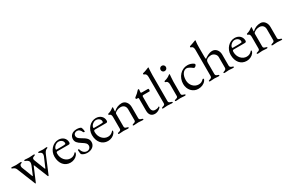

<svg xmlns="http://www.w3.org/2000/svg" viewBox="123 -1922 4710 3163"><g transform="rotate(-30 2477.5 -341.0)"><path d="M226 23C229 23 232 20 234 16L343 -241C346 -248 348 -251 350 -251C352 -250 354 -247 356 -242L460 16C462 20 465 23 468 23C472 23 475 20 477 16L614 -312C627 -342 647 -372 667 -378C678 -382 690 -386 690 -396C690 -404 678 -405 670 -405C648 -405 649 -400 612 -400C576 -400 566 -405 537 -405C530 -405 517 -404 517 -396C517 -386 529 -382 540 -378C555 -373 575 -358 575 -334C575 -325 573 -306 568 -295L492 -118C489 -111 487 -108 484 -108C482 -108 479 -112 476 -119L401 -312C396 -324 394 -334 394 -342C394 -366 413 -373 428 -378C439 -382 451 -386 451 -396C451 -404 438 -405 431 -405C409 -405 384 -400 347 -400C310 -400 290 -405 272 -405C264 -405 252 -404 252 -396C252 -386 264 -382 275 -378C298 -369 326 -350 326 -321C326 -306 325 -290 318 -273L250 -111C249 -108 247 -107 245 -107C243 -107 241 -108 240 -111L162 -312C159 -320 157 -329 157 -338C157 -357 164 -374 178 -378C189 -382 201 -386 201 -396C201 -404 186 -405 181 -405C153 -405 126 -400 98 -400C72 -400 50 -405 25 -405C18 -405 5 -404 5 -396C5 -386 17 -382 28 -378C48 -372 70 -355 80 -329L219 16C220 20 223 23 226 23Z M898 15C951 15 1002 -8 1032 -47C1044 -62 1050 -76 1050 -89C1050 -95 1047 -99 1042 -99C1038 -99 1036 -98 1031 -91C1006 -62 973 -46 933 -46C848 -46 779 -124 779 -220C779 -249 785 -257 804 -257H1015C1036 -257 1045 -267 1045 -288C1045 -362 988 -414 908 -414C803 -414 715 -318 715 -203C715 -72 788 15 898 15ZM806 -288C798 -288 794 -291 794 -298C794 -338 847 -385 893 -385C940 -385 979 -353 979 -315C979 -301 977 -294 971 -293C949 -289 929 -288 897 -288Z M1219 14C1306 14 1366 -36 1366 -108C1366 -170 1328 -201 1251 -245C1197 -276 1182 -296 1182 -327C1182 -365 1213 -386 1246 -386C1284 -386 1309 -362 1327 -318C1329 -313 1338 -309 1346 -309C1351 -309 1356 -311 1356 -316C1356 -344 1347 -380 1337 -395C1324 -404 1297 -414 1257 -414C1167 -414 1122 -363 1122 -299C1122 -249 1149 -217 1217 -175C1277 -138 1298 -117 1298 -81C1298 -42 1267 -13 1228 -13C1189 -13 1146 -38 1129 -104C1128 -109 1122 -111 1117 -111C1110 -111 1104 -108 1104 -102C1105 -79 1108 -36 1115 -22C1140 1 1178 14 1219 14Z M1611 15C1664 15 1715 -8 1745 -47C1757 -62 1763 -76 1763 -89C1763 -95 1760 -99 1755 -99C1751 -99 1749 -98 1744 -91C1719 -62 1686 -46 1646 -46C1561 -46 1492 -124 1492 -220C1492 -249 1498 -257 1517 -257H1728C1749 -257 1758 -267 1758 -288C1758 -362 1701 -414 1621 -414C1516 -414 1428 -318 1428 -203C1428 -72 1501 15 1611 15ZM1519 -288C1511 -288 1507 -291 1507 -298C1507 -338 1560 -385 1606 -385C1653 -385 1692 -353 1692 -315C1692 -301 1690 -294 1684 -293C1662 -289 1642 -288 1610 -288Z M1832 3C1872 3 1878 -2 1913 -2C1948 -2 1954 3 1994 3C2007 3 2014 0 2014 -8C2014 -16 2007 -20 1991 -24C1971 -29 1948 -35 1948 -62V-303C1948 -311 1951 -321 1956 -326C1984 -349 2019 -366 2067 -366C2121 -365 2157 -330 2157 -272V-62C2157 -35 2134 -30 2114 -24C2103 -20 2091 -16 2091 -6C2091 2 2104 3 2111 3C2151 3 2158 -2 2193 -2C2228 -2 2233 3 2273 3C2281 3 2293 2 2293 -6C2293 -16 2281 -20 2270 -24C2250 -30 2227 -35 2227 -62V-275C2227 -353 2179 -414 2114 -414C2051 -414 2000 -392 1953 -347C1952 -348 1951 -353 1951 -359C1951 -378 1956 -414 1956 -423C1956 -427 1954 -430 1951 -430C1947 -430 1944 -428 1940 -425C1912 -404 1886 -386 1840 -374C1834 -373 1831 -369 1831 -362C1831 -354 1835 -351 1841 -349C1875 -340 1878 -313 1878 -277V-62C1878 -35 1855 -29 1835 -24C1820 -20 1812 -18 1812 -8C1812 0 1820 3 1832 3Z M2505 14C2566 14 2622 -36 2622 -47C2622 -54 2620 -61 2615 -61C2614 -61 2612 -60 2611 -59C2594 -47 2576 -41 2537 -41C2494 -41 2471 -73 2471 -127V-324C2471 -351 2477 -352 2511 -352H2610C2615 -352 2620 -366 2620 -378C2620 -390 2615 -400 2610 -400H2496C2479 -400 2470 -404 2472 -419L2477 -464C2478 -473 2470 -475 2464 -475C2457 -475 2453 -470 2447 -463C2429 -441 2397 -410 2358 -383C2356 -382 2351 -375 2351 -372C2351 -362 2356 -352 2363 -352H2369C2395 -352 2401 -348 2401 -337V-105C2401 -26 2440 14 2505 14Z M2669 3C2708 3 2715 -2 2750 -2C2785 -2 2792 3 2831 3C2838 3 2851 2 2851 -6C2851 -16 2839 -20 2828 -24C2808 -30 2785 -35 2785 -62V-562C2785 -652 2792 -686 2792 -698C2792 -701 2790 -705 2787 -705C2785 -705 2783 -704 2781 -703C2749 -691 2719 -676 2668 -664C2664 -663 2661 -658 2661 -652C2661 -646 2664 -640 2669 -639C2702 -632 2715 -605 2715 -566V-62C2715 -35 2692 -30 2672 -24C2661 -20 2649 -16 2649 -6C2649 2 2662 3 2669 3Z M2994 -516C3023 -516 3045 -538 3045 -566C3045 -595 3023 -617 2994 -617C2966 -617 2944 -595 2944 -566C2944 -538 2966 -516 2994 -516ZM2914 3C2953 3 2960 -2 2995 -2C3030 -2 3038 3 3076 3C3089 3 3096 0 3096 -8C3096 -18 3084 -21 3073 -24C3046 -31 3030 -39 3030 -62V-294C3030 -339 3039 -413 3039 -429C3039 -432 3037 -434 3033 -434C3029 -434 3024 -431 3019 -427C3002 -413 2967 -389 2914 -377C2908 -376 2905 -372 2905 -365C2905 -357 2908 -353 2915 -352C2949 -347 2960 -315 2960 -279V-62C2960 -38 2945 -31 2917 -24C2906 -21 2894 -18 2894 -8C2894 0 2902 3 2914 3Z M3328 15C3389 15 3440 -7 3472 -48C3482 -61 3487 -71 3487 -79C3487 -87 3482 -93 3476 -93C3473 -93 3469 -91 3466 -88C3434 -56 3410 -45 3371 -45C3286 -45 3219 -118 3219 -212C3219 -310 3264 -377 3329 -377C3353 -377 3394 -352 3423 -330C3431 -324 3437 -319 3444 -319C3461 -319 3487 -343 3487 -360C3487 -367 3483 -373 3475 -379C3443 -402 3404 -414 3361 -414C3244 -414 3150 -310 3150 -180C3150 -69 3227 15 3328 15Z M3561 3C3601 3 3607 -2 3642 -2C3677 -2 3678 3 3718 3C3733 3 3738 0 3738 -8C3738 -16 3730 -20 3716 -24C3696 -30 3678 -38 3677 -65V-268C3677 -309 3683 -323 3704 -340C3723 -355 3762 -362 3787 -362C3830 -362 3880 -322 3880 -272V-68C3880 -41 3861 -31 3841 -24C3826 -19 3818 -17 3818 -8C3818 0 3824 3 3838 3C3878 3 3881 -2 3916 -2C3951 -2 3954 3 3994 3C4008 3 4014 0 4014 -8C4014 -16 4005 -20 3991 -24C3971 -30 3950 -41 3950 -68V-278C3950 -356 3901 -414 3836 -414C3773 -414 3715 -374 3684 -351C3679 -360 3677 -367 3677 -388V-562C3677 -669 3686 -686 3686 -698C3686 -702 3683 -705 3679 -705C3677 -705 3675 -704 3673 -703C3640 -689 3590 -673 3562 -664C3556 -662 3554 -658 3554 -652C3554 -644 3557 -639 3563 -638C3597 -632 3607 -602 3607 -566V-65C3606 -38 3584 -30 3564 -24C3547 -19 3541 -16 3541 -8C3541 0 3549 3 3561 3Z M4250 15C4303 15 4354 -8 4384 -47C4396 -62 4402 -76 4402 -89C4402 -95 4399 -99 4394 -99C4390 -99 4388 -98 4383 -91C4358 -62 4325 -46 4285 -46C4200 -46 4131 -124 4131 -220C4131 -249 4137 -257 4156 -257H4367C4388 -257 4397 -267 4397 -288C4397 -362 4340 -414 4260 -414C4155 -414 4067 -318 4067 -203C4067 -72 4140 15 4250 15ZM4158 -288C4150 -288 4146 -291 4146 -298C4146 -338 4199 -385 4245 -385C4292 -385 4331 -353 4331 -315C4331 -301 4329 -294 4323 -293C4301 -289 4281 -288 4249 -288Z M4471 3C4511 3 4517 -2 4552 -2C4587 -2 4593 3 4633 3C4646 3 4653 0 4653 -8C4653 -16 4646 -20 4630 -24C4610 -29 4587 -35 4587 -62V-303C4587 -311 4590 -321 4595 -326C4623 -349 4658 -366 4706 -366C4760 -365 4796 -330 4796 -272V-62C4796 -35 4773 -30 4753 -24C4742 -20 4730 -16 4730 -6C4730 2 4743 3 4750 3C4790 3 4797 -2 4832 -2C4867 -2 4872 3 4912 3C4920 3 4932 2 4932 -6C4932 -16 4920 -20 4909 -24C4889 -30 4866 -35 4866 -62V-275C4866 -353 4818 -414 4753 -414C4690 -414 4639 -392 4592 -347C4591 -348 4590 -353 4590 -359C4590 -378 4595 -414 4595 -423C4595 -427 4593 -430 4590 -430C4586 -430 4583 -428 4579 -425C4551 -404 4525 -386 4479 -374C4473 -373 4470 -369 4470 -362C4470 -354 4474 -351 4480 -349C4514 -340 4517 -313 4517 -277V-62C4517 -35 4494 -29 4474 -24C4459 -20 4451 -18 4451 -8C4451 0 4459 3 4471 3Z"/></g></svg>

Font: Garamond-Math
Style: Regular
Weight: 400
Version: Version 2019-08-16